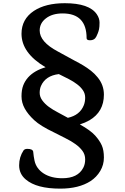

<svg xmlns="http://www.w3.org/2000/svg" viewBox="-20 -943 766 1181"><path d="M512.7 -708Q512.7 -860.4 365.2 -860.4Q300.3 -860.4 261.2 -829.1Q224.1 -799.8 224.1 -755.4Q224.1 -685.5 335.4 -626.5Q410.6 -584.5 438.7 -570.1Q466.8 -555.7 491.7 -540.8Q516.6 -525.9 539.6 -507.8Q562.5 -489.7 580.1 -467.8Q619.1 -420.9 619.1 -360.8Q619.1 -255.4 530.3 -203.1Q502.9 -187.5 471.2 -177.7Q537.6 -140.6 565.7 -108.9Q593.8 -77.1 606.4 -48.1Q619.1 -19 619.1 25.9Q619.1 70.8 596.7 108.6Q574.2 146.5 537.1 170.9Q464.8 217.3 350.6 217.3Q204.6 217.3 138.7 161.1Q97.7 127 97.7 73.7Q97.7 22.9 125 -18.1Q132.3 -27.3 147.9 -27.3Q180.2 -27.3 184.1 -10.7Q187 20.5 192.4 45.4Q197.8 70.3 212.2 90.1Q226.6 109.9 248.5 124Q293.9 153.3 363.3 153.3Q459 153.3 492.2 88.9Q503.9 66.9 503.9 37.4Q503.9 7.8 487.3 -14.9Q470.7 -37.6 443.6 -56.9Q416.5 -76.2 381.8 -93.3L312.5 -128.4Q229 -168 190.4 -203.9Q151.9 -239.7 132.1 -275.6Q112.3 -311.5 112.3 -350.8Q112.3 -390.1 122.8 -417.5Q133.3 -444.8 152.8 -466.8Q191.4 -509.3 260.3 -529.3Q112.3 -616.7 112.3 -735.4Q112.3 -825.2 188.5 -876Q260.3 -923.3 378.4 -923.3Q528.8 -923.3 575.2 -855.5Q592.3 -830.6 592.3 -804Q592.3 -777.3 589.1 -762.9Q585.9 -748.5 581.1 -737.3Q572.3 -714.8 565.4 -707.5Q554.2 -695.3 533.4 -695.3Q512.7 -695.3 512.7 -708ZM232.4 -415Q224.1 -396.5 224.1 -372.1Q224.1 -347.7 240 -325.7Q255.9 -303.7 280.5 -285.6Q305.2 -267.6 335.4 -252L395 -219.7L397.5 -218.3Q471.2 -234.4 495.6 -295.9Q503.9 -316.9 503.9 -342Q503.9 -367.2 490.5 -387.2Q477.1 -407.2 454.3 -424.6Q431.6 -441.9 402.3 -457L341.8 -487.3Q259.8 -477.1 232.4 -415Z"/></svg>

Font: Quando
Style: Regular
Weight: 400
Version: Version 1.002